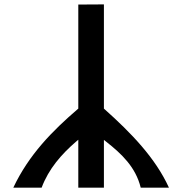

<svg xmlns="http://www.w3.org/2000/svg" viewBox="-20 -881 841 886"><path d="M341.3 -379.7 338.6 -377.5C221.5 -276.7 113.6 -167.9 41.4 -15H172.1C204.8 -102.3 263.5 -168.9 329.3 -226L341.3 -236.3V-15H459.5V-235.4L471.2 -226.2C540.8 -171.2 606 -110.4 629.4 -15H759.6C696.8 -152.6 585 -267.8 462.1 -377.5L459.5 -379.8V-860.7L341.3 -860Z"/></svg>

Font: Stormning
Style: Light
Weight: 400
Designer: Robert Jablonski, Mew Too
Foundry: Cannot Into Space Fonts
Version: Version 0.90